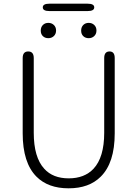

<svg xmlns="http://www.w3.org/2000/svg" viewBox="-20 -1008 745 1041"><path d="M178 -50Q103 -125 103 -285V-693Q103 -729 133 -729Q163 -729 163 -693V-288Q163 -155 220 -93Q267 -41 352.5 -41Q438 -41 487 -93Q545 -155 545 -288V-693Q545 -729 574 -729Q602 -729 602 -693V-285Q602 -125 526 -50Q463 13 352 13Q241 13 178 -50ZM242 -801Q224 -801 212.5 -812Q201 -823 201 -842Q201 -861 212.5 -872.5Q224 -884 242 -884Q260 -884 272 -872.5Q284 -861 284 -842.5Q284 -824 272 -812.5Q260 -801 242 -801ZM461 -801Q443 -801 431.5 -812Q420 -823 420 -842Q420 -861 431.5 -872.5Q443 -884 461 -884Q479 -884 491 -872.5Q503 -861 503 -842.5Q503 -824 491 -812.5Q479 -801 461 -801ZM248 -948Q212 -948 212 -968Q212 -988 248 -988H455Q491 -988 491 -968Q491 -948 455 -948Z"/></svg>

Font: Resource Han Rounded JP Light
Style: Regular
Weight: 300
Designer: Cyano Hao (round all glyphs); Ryoko NISHIZUKA 西塚涼子 (kana, bopomofo & ideographs); Paul D. Hunt (Latin, Greek & Cyrillic)
Foundry: Cyano Hao
Version: 0.990